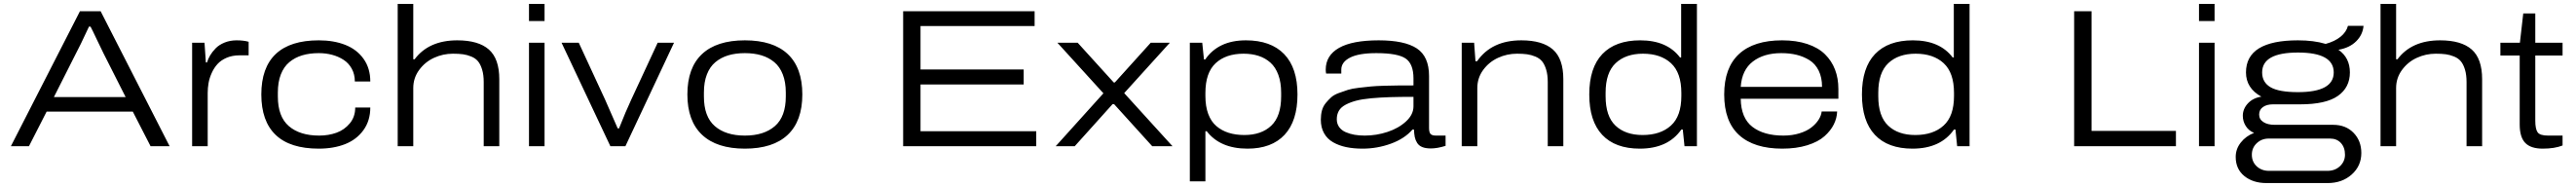

<svg xmlns="http://www.w3.org/2000/svg" viewBox="-20 -743 13087 950"><path d="M35.2 0 386.2 -686H491.2L841.8 0H745.1L654.8 -175.8H216.8L127 0ZM253.9 -250H618.2L506.8 -470.2Q499 -484.9 473.6 -538.8Q448.2 -592.8 439.9 -607.9H432.1Q382.8 -502 365.2 -470.2Z M956.1 0V-525.9H1019L1025.9 -425.8H1031.7Q1037.1 -443.8 1047.6 -461.7Q1058.1 -479.5 1075.7 -497.6Q1093.3 -515.6 1121.1 -526.9Q1148.9 -538.1 1182.1 -538.1Q1217.8 -538.1 1243.2 -530.8V-461.9H1196.8Q1160.2 -461.9 1131.3 -449.5Q1102.5 -437 1085 -417.7Q1067.4 -398.4 1055.7 -372.3Q1043.9 -346.2 1039.6 -321.3Q1035.2 -296.4 1035.2 -271V0Z M1599.6 12.2Q1453.6 12.2 1380.6 -57.6Q1307.6 -127.4 1307.6 -263.2Q1307.6 -399.4 1381.1 -468.8Q1454.6 -538.1 1599.6 -538.1Q1675.8 -538.1 1734.1 -515.1Q1792.5 -492.2 1826.9 -444.3Q1861.3 -396.5 1861.3 -329.1H1782.7Q1782.7 -365.7 1767.1 -394Q1751.5 -422.4 1725.3 -439.2Q1699.2 -456.1 1667.2 -464.6Q1635.3 -473.1 1599.6 -473.1Q1552.7 -473.1 1515.4 -461.9Q1478 -450.7 1450 -427.2Q1421.9 -403.8 1406.7 -364.7Q1391.6 -325.7 1391.6 -272.9V-252.9Q1391.6 -150.4 1447.5 -102.3Q1503.4 -54.2 1601.6 -54.2Q1648.9 -54.2 1689.2 -68.6Q1729.5 -83 1757.1 -116.2Q1784.7 -149.4 1784.7 -196.8H1861.3Q1861.3 -129.9 1826.4 -81.8Q1791.5 -33.7 1733.2 -10.7Q1674.8 12.2 1599.6 12.2Z M2000.5 0V-723.1H2079.6V-441.9H2086.4Q2158.7 -538.1 2303.2 -538.1Q2410.6 -538.1 2463.6 -491.5Q2516.6 -444.8 2516.6 -340.8V0H2437.5V-326.2Q2437.5 -362.8 2429.4 -389.4Q2421.4 -416 2408.7 -431.4Q2396 -446.8 2374.8 -455.6Q2353.5 -464.4 2332.3 -467.3Q2311 -470.2 2281.2 -470.2Q2230.5 -470.2 2184.8 -449.2Q2139.2 -428.2 2109.4 -387.5Q2079.6 -346.7 2079.6 -295.9V0Z M2667.5 -636.2V-723.1H2746.6V-636.2ZM2667.5 0V-525.9H2746.6V0Z M3081.1 0 2833 -525.9H2920.4L3054.2 -236.8Q3065.9 -210.9 3118.2 -90.8H3125Q3159.7 -178.7 3187 -236.8L3321.3 -525.9H3404.3L3157.2 0Z M3764.2 12.2Q3621.6 12.2 3546.9 -58.1Q3472.2 -128.4 3472.2 -263.2Q3472.2 -398.4 3546.6 -468.3Q3621.1 -538.1 3764.2 -538.1Q3907.7 -538.1 3981.9 -468.5Q4056.2 -398.9 4056.2 -263.2Q4056.2 -127.9 3981.7 -57.9Q3907.2 12.2 3764.2 12.2ZM3972.2 -252.9V-272.9Q3972.2 -325.7 3957 -364.7Q3941.9 -403.8 3913.8 -427.2Q3885.7 -450.7 3848.4 -461.9Q3811 -473.1 3764.2 -473.1Q3717.3 -473.1 3679.9 -461.9Q3642.6 -450.7 3614.5 -427.2Q3586.4 -403.8 3571.3 -364.7Q3556.2 -325.7 3556.2 -272.9V-252.9Q3556.2 -150.4 3611.6 -102.3Q3667 -54.2 3764.2 -54.2Q3861.3 -54.2 3916.7 -102.3Q3972.2 -150.4 3972.2 -252.9Z M4568.4 0V-686H5236.3V-610.8H4656.7V-390.1H5180.7V-314H4656.7V-76.2H5244.6V0Z M5343.3 0 5585.9 -269 5352.1 -525.9H5455.1L5638.2 -324.2H5644L5826.2 -525.9H5923.3L5691.4 -270L5937 0H5834L5640.1 -213.9H5632.3L5439.9 0Z M6024.9 178.2V-525.9H6087.9L6096.7 -440.9H6103Q6169.9 -538.1 6309.6 -538.1Q6436.5 -538.1 6504.2 -468Q6571.8 -397.9 6571.8 -263.2Q6571.8 -128.4 6506.1 -58.1Q6440.4 12.2 6317.9 12.2Q6179.2 12.2 6110.8 -76.2H6104V178.2ZM6301.8 -57.1Q6388.7 -57.1 6438.7 -104.7Q6488.8 -152.3 6488.8 -253.9V-272Q6488.8 -323.7 6474.6 -362.5Q6460.4 -401.4 6434.6 -424.6Q6408.7 -447.8 6374.5 -459Q6340.3 -470.2 6297.9 -470.2Q6208 -470.2 6156 -421.9Q6104 -373.5 6104 -271V-254.9Q6104 -202.6 6118.4 -164.1Q6132.8 -125.5 6159.7 -102.5Q6186.5 -79.6 6221.9 -68.4Q6257.3 -57.1 6301.8 -57.1Z M6902.3 12.2Q6856.4 12.2 6819.3 4.4Q6782.2 -3.4 6752.7 -20.3Q6723.1 -37.1 6706.8 -66.2Q6690.4 -95.2 6690.4 -134.8Q6690.4 -160.2 6696 -181.4Q6701.7 -202.6 6715.1 -219Q6728.5 -235.4 6742.7 -248.3Q6756.8 -261.2 6782 -270.5Q6807.1 -279.8 6827.9 -286.4Q6848.6 -293 6883.8 -297.1Q6918.9 -301.3 6944.3 -303.7Q6969.7 -306.2 7012.9 -307.4Q7056.2 -308.6 7084.2 -308.8Q7112.3 -309.1 7161.1 -309.1V-344.2Q7161.1 -418.9 7120.8 -446Q7080.6 -473.1 6972.2 -473.1Q6883.3 -473.1 6838.9 -450.4Q6794.4 -427.7 6794.4 -389.2V-369.1H6717.3Q6715.3 -378.9 6715.3 -389.2Q6715.3 -461.4 6783 -499.8Q6850.6 -538.1 6984.4 -538.1Q7115.7 -538.1 7178 -497.1Q7240.2 -456.1 7240.2 -356.9V-92.8Q7240.2 -70.8 7247.8 -62.5Q7255.4 -54.2 7275.4 -54.2H7324.2V-2Q7281.7 11.2 7249.5 11.2Q7223.1 11.2 7205.8 4.2Q7188.5 -2.9 7179.7 -17.1Q7170.9 -31.2 7167.7 -46.6Q7164.6 -62 7163.6 -85H7156.2Q7116.2 -38.6 7046.6 -13.2Q6977.1 12.2 6902.3 12.2ZM6913.6 -54.2Q6972.7 -54.2 7029.1 -72.8Q7085.4 -91.3 7123.3 -126.2Q7161.1 -161.1 7161.1 -203.1V-251Q7091.3 -251 7042 -249.5Q6992.7 -248 6945.8 -243.7Q6898.9 -239.3 6868.9 -231.2Q6838.9 -223.1 6815.7 -210.7Q6792.5 -198.2 6782 -179.9Q6771.5 -161.6 6771.5 -137.2Q6771.5 -114.3 6783.7 -97.4Q6795.9 -80.6 6816.9 -71.5Q6837.9 -62.5 6861.8 -58.3Q6885.7 -54.2 6913.6 -54.2Z M7406.2 0V-525.9H7469.2L7476.1 -432.1H7484.4Q7558.1 -538.1 7709 -538.1Q7816.4 -538.1 7869.4 -491.5Q7922.4 -444.8 7922.4 -340.8V0H7843.3V-326.2Q7843.3 -362.8 7835.2 -389.4Q7827.1 -416 7814.5 -431.4Q7801.8 -446.8 7780.5 -455.6Q7759.3 -464.4 7738 -467.3Q7716.8 -470.2 7687 -470.2Q7636.2 -470.2 7590.6 -449.2Q7544.9 -428.2 7515.1 -387.5Q7485.4 -346.7 7485.4 -295.9V0Z M8311 12.2Q8186 12.2 8120.1 -57.9Q8054.2 -127.9 8054.2 -263.2Q8054.2 -398.9 8120.8 -468.5Q8187.5 -538.1 8313 -538.1Q8449.2 -538.1 8515.1 -451.2H8521V-723.1H8601.1V0H8538.1L8529.3 -85H8522Q8454.1 12.2 8311 12.2ZM8325.2 -57.1Q8416 -57.1 8469 -105Q8522 -152.8 8522 -254.9V-271Q8522 -373.5 8469.5 -421.9Q8417 -470.2 8327.1 -470.2Q8239.3 -470.2 8188.2 -422.1Q8137.2 -374 8137.2 -272V-253.9Q8137.2 -152.3 8187.5 -104.7Q8237.8 -57.1 8325.2 -57.1Z M9034.7 12.2Q8891.6 12.2 8815.7 -56.6Q8739.7 -125.5 8739.7 -263.2Q8739.7 -398.9 8814.9 -468.5Q8890.1 -538.1 9033.7 -538.1Q9106.4 -538.1 9161.9 -519.5Q9217.3 -501 9251.5 -467.5Q9285.6 -434.1 9302.7 -389.6Q9319.8 -345.2 9319.8 -291V-241.2H8823.7Q8825.2 -143.1 8883.1 -98.6Q8940.9 -54.2 9040.5 -54.2Q9085 -54.2 9122.1 -65.7Q9159.2 -77.1 9182.6 -95.5Q9206.1 -113.8 9219.5 -135Q9232.9 -156.2 9234.9 -176.8H9313.5Q9312.5 -143.1 9296.6 -111.1Q9280.8 -79.1 9249 -50.8Q9217.3 -22.5 9161.9 -5.1Q9106.4 12.2 9034.7 12.2ZM8823.7 -301.8H9236.8Q9236.8 -349.6 9219.7 -384.3Q9202.6 -418.9 9172.6 -437.5Q9142.6 -456.1 9107.4 -464.6Q9072.3 -473.1 9029.8 -473.1Q8940.9 -473.1 8885.3 -430.4Q8829.6 -387.7 8823.7 -301.8Z M9696.3 12.2Q9571.3 12.2 9505.4 -57.9Q9439.5 -127.9 9439.5 -263.2Q9439.5 -398.9 9506.1 -468.5Q9572.8 -538.1 9698.2 -538.1Q9834.5 -538.1 9900.4 -451.2H9906.2V-723.1H9986.3V0H9923.3L9914.6 -85H9907.2Q9839.4 12.2 9696.3 12.2ZM9710.4 -57.1Q9801.3 -57.1 9854.2 -105Q9907.2 -152.8 9907.2 -254.9V-271Q9907.2 -373.5 9854.7 -421.9Q9802.2 -470.2 9712.4 -470.2Q9624.5 -470.2 9573.5 -422.1Q9522.5 -374 9522.5 -272V-253.9Q9522.5 -152.3 9572.8 -104.7Q9623 -57.1 9710.4 -57.1Z M10517.6 0V-686H10606V-78.1H11034.7V0Z M11151.9 -636.2V-723.1H11231V-636.2ZM11151.9 0V-525.9H11231V0Z M11494.6 187Q11426.3 187 11382.3 151.4Q11338.4 115.7 11338.4 54.2Q11338.4 13.7 11364.3 -19Q11390.1 -51.8 11431.6 -67.9Q11403.8 -79.6 11389.2 -103.3Q11374.5 -127 11374.5 -154.8Q11374.5 -189.5 11399.9 -217.3Q11425.3 -245.1 11468.8 -252Q11390.6 -294.9 11390.6 -375Q11390.6 -538.1 11654.8 -538.1Q11735.8 -538.1 11795.4 -520Q11841.8 -532.7 11871.1 -556.4Q11900.4 -580.1 11908.7 -611.8H11987.8Q11983.9 -566.4 11950.4 -533.2Q11917 -500 11860.4 -490.2Q11918.5 -449.7 11918.5 -375Q11918.5 -298.8 11857.7 -255.9Q11796.9 -212.9 11664.6 -212.9H11527.3Q11496.1 -212.9 11476.8 -199.2Q11457.5 -185.5 11457.5 -161.1Q11457.5 -136.7 11479.2 -122.8Q11501 -108.9 11536.6 -108.9H11833.5Q11897.5 -108.9 11937 -68.4Q11976.6 -27.8 11976.6 34.2Q11976.6 100.1 11927.7 143.6Q11878.9 187 11805.7 187ZM11654.8 -274.9Q11836.4 -274.9 11836.4 -375Q11836.4 -476.1 11654.8 -476.1Q11472.7 -476.1 11472.7 -375Q11472.7 -324.7 11515.4 -299.8Q11558.1 -274.9 11654.8 -274.9ZM11507.8 125H11803.7Q11842.8 125 11868.2 101.1Q11893.6 77.1 11893.6 43Q11893.6 5.9 11872.8 -16.6Q11852.1 -39.1 11817.4 -39.1H11506.3Q11470.2 -39.1 11445.3 -15.6Q11420.4 7.8 11420.4 43Q11420.4 79.1 11445.3 102.1Q11470.2 125 11507.8 125Z M12074.2 0V-723.1H12153.3V-441.9H12160.2Q12232.4 -538.1 12377 -538.1Q12484.4 -538.1 12537.4 -491.5Q12590.3 -444.8 12590.3 -340.8V0H12511.2V-326.2Q12511.2 -362.8 12503.2 -389.4Q12495.1 -416 12482.4 -431.4Q12469.7 -446.8 12448.5 -455.6Q12427.2 -464.4 12406 -467.3Q12384.8 -470.2 12355 -470.2Q12304.2 -470.2 12258.5 -449.2Q12212.9 -428.2 12183.1 -387.5Q12153.3 -346.7 12153.3 -295.9V0Z M12897.9 12.2Q12837.9 12.2 12809.6 -16.8Q12781.2 -45.9 12781.2 -110.8V-460.9H12683.1V-525.9H12782.2L12799.3 -674.8H12860.4V-525.9H12999V-460.9H12860.4V-129.9Q12860.4 -87.4 12872.3 -70.8Q12884.3 -54.2 12925.3 -54.2H12999V-3.9Q12959 12.2 12897.9 12.2Z"/></svg>

Font: Archivo Expanded Light
Style: Regular
Weight: 300
Width: 7
Designer: Hector Gatti
Foundry: Omnibus-Type
Version: Version 2.001